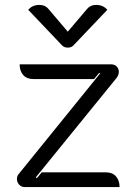

<svg xmlns="http://www.w3.org/2000/svg" viewBox="-20 -762 556 782"><path d="M49 -33Q49 -45 56 -53L388 -463L384 -465L363 -440H116Q89 -440 74.5 -456.5Q60 -473 60 -500H432Q447 -500 455.5 -491Q464 -482 464 -469Q464 -459 456 -446L126 -40L130 -36L150 -60H412Q438 -60 452.5 -43.5Q467 -27 467 0H81Q67 0 58 -10Q49 -20 49 -33ZM335 -726Q348 -742 372 -742Q400 -742 417 -722L281 -579Q272 -568 256 -568Q240 -568 231 -579L95 -722Q112 -742 140 -742Q164 -742 177 -726L256 -633Z"/></svg>

Font: K2D Light
Style: Regular
Weight: 300
Designer: Katatrad Aksorn Co.,Ltd.
Foundry: Cadson Demak Co.,Ltd.
Version: Version 1.000; ttfautohint (v1.6)